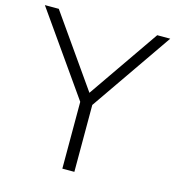

<svg xmlns="http://www.w3.org/2000/svg" viewBox="-122 -833 845 926"><g transform="rotate(15 301.0 -370.0)"><path d="M273.5 0V-333.5L-12 -740H57.5L305 -387L549 -740H614L333.5 -334V0Z"/></g></svg>

Font: Encode Sans Semi Expanded Light
Style: Regular
Weight: 300
Width: 6
Designer: Multiple Designers
Foundry: Impallari Type
Version: Version 3.000; ttfautohint (v1.8.3) -l 8 -r 50 -G 200 -x 14 